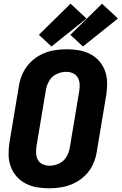

<svg xmlns="http://www.w3.org/2000/svg" viewBox="-20 -1009 657 1037"><path d="M245 8Q280 8 314.5 2Q349 -4 382.5 -20.5Q416 -37 442.5 -64Q469 -91 483.5 -124Q498 -157 503 -192L554 -497Q559 -530 558.5 -563.5Q558 -597 547 -626.5Q536 -656 515.5 -679.5Q495 -703 466.5 -717.5Q438 -732 405.5 -737.5Q373 -743 340 -743Q306 -743 271 -737Q236 -731 202.5 -714.5Q169 -698 143 -671Q117 -644 102 -611Q87 -578 82 -544L31 -239Q26 -205 26.5 -172Q27 -139 38 -109Q49 -79 70 -55.5Q91 -32 119 -17.5Q147 -3 179.5 2.5Q212 8 245 8ZM248 -114Q228 -114 211 -121.5Q194 -129 185 -145Q176 -161 175 -180Q174 -199 177 -219L228 -524Q232 -549 246.5 -573.5Q261 -598 286.5 -609.5Q312 -621 338 -621Q357 -621 374 -613.5Q391 -606 400 -590Q409 -574 410 -555Q411 -536 408 -517L357 -212Q353 -186 338.5 -161.5Q324 -137 298.5 -125.5Q273 -114 248 -114ZM428 -758 617 -909 531 -989 360 -821ZM258 -758 447 -909 361 -989 190 -821Z"/></svg>

Font: Iosevka Sparkle Heavy Oblique
Style: Regular
Weight: 900
Italic angle: -9°
Designer: Belleve Invis
Foundry: Belleve Invis
Version: Version 4.5.0; ttfautohint (v1.8.3)